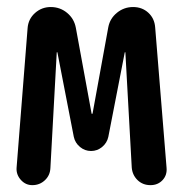

<svg xmlns="http://www.w3.org/2000/svg" viewBox="-20 -540 540 560"><path d="M74.2 0Q54.7 0 41 -15.1Q27.3 -30.3 28.3 -49.8L60.5 -458Q62.5 -484.4 82 -502Q101.6 -519.5 127.9 -519.5Q155.3 -519.5 175.8 -502.4Q196.3 -485.4 201.2 -459L247.1 -209Q247.1 -208 248 -208Q250 -208 250 -209L295.9 -460.9Q300.8 -486.3 321.3 -502.9Q341.8 -519.5 368.2 -519.5Q394.5 -519.5 412.6 -502.9Q430.7 -486.3 432.6 -460L465.8 -50.8Q467.8 -29.3 454.1 -14.6Q440.4 0 418.9 0Q396.5 0 381.3 -14.6Q366.2 -29.3 364.3 -50.8L345.7 -386.7Q345.7 -387.7 344.7 -387.7Q343.8 -387.7 343.8 -386.7L295.9 -140.6Q292 -123 277.8 -111.3Q263.7 -99.6 245.6 -99.6Q227.5 -99.6 213.4 -111.3Q199.2 -123 195.3 -140.6L147.5 -386.7Q147.5 -387.7 146.5 -387.7Q145.5 -387.7 145.5 -386.7L127 -49.8Q126 -28.3 110.8 -14.2Q95.7 0 74.2 0Z"/></svg>

Font: Rounded-X Mgen+ 2m medium
Style: Regular
Weight: 500
Designer: [Source Han Sans]
Ryoko NISHIZUKA  (kana & ideographs); Paul D. Hunt (Latin, Greek & Cyrillic); Wenlong ZHANG  (bopomofo
Version: Version 1.059.20150602